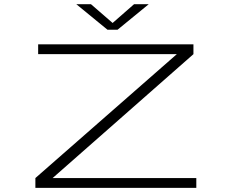

<svg xmlns="http://www.w3.org/2000/svg" viewBox="-20 -916 1140 936"><path d="M152.5 0V-48L842 -652H166V-700H923V-652L236.5 -48H937V0ZM352 -895.5H423.5L529 -804L633.5 -895.5H705L553 -771H504Z"/></svg>

Font: Trispace Expanded ExtraLight
Style: Regular
Weight: 200
Width: 7
Designer: Tyler Finck
Foundry: Etcetera Type Company
Version: Version 1.210; ttfautohint (v1.8.3)